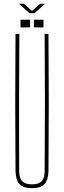

<svg xmlns="http://www.w3.org/2000/svg" viewBox="-20 -977 334 1002"><path d="M147 5Q102 5 82 -16Q62 -37 61 -85Q58 -443 61 -800H81Q80 -621 79.5 -442.5Q79 -264 80 -85Q80 -48 96 -31.5Q112 -15 147 -15Q182 -15 197.5 -31.5Q213 -48 213 -85Q216 -443 213 -800H233Q236 -443 233 -85Q232 -37 212 -16Q192 5 147 5ZM157 -834V-874H207V-834ZM87 -834V-874H137V-834ZM79 -957H105L147 -920L189 -957H215L160 -908H134Z"/></svg>

Font: Big Shoulders Display Thin
Style: Regular
Weight: 100
Designer: Patric King
Foundry: XO Type Co
Version: Version 1.000; ttfautohint (v1.8.2)